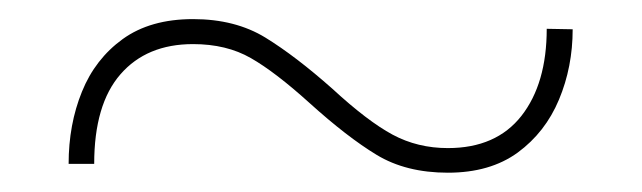

<svg xmlns="http://www.w3.org/2000/svg" viewBox="-20 -398 675 202"><path d="M582.5 -367.2Q582.5 -327.6 568.1 -293.2Q553.7 -258.8 524.7 -237.5Q495.6 -216.3 451.2 -216.3Q407.2 -216.3 376.2 -235.1Q345.2 -253.9 305.7 -289.6Q269.5 -322.3 243.9 -336.9Q218.3 -351.6 183.1 -351.6Q134.3 -351.6 106.7 -319.8Q79.1 -288.1 79.1 -225.6H52.2Q52.2 -267.1 66.2 -301.5Q80.1 -335.9 109.1 -356.9Q138.2 -377.9 183.1 -377.9Q227.5 -377.9 259.3 -358.4Q291 -338.9 329.6 -304.7Q366.7 -270.5 393.1 -256.3Q419.4 -242.2 451.2 -242.2Q502 -242.2 528.6 -276.1Q555.2 -310.1 555.2 -367.7Z"/></svg>

Font: Heebo Thin
Style: Regular
Weight: 250
Designer: Oded Ezer
Foundry: Ezer Type House
Version: Version 3.100